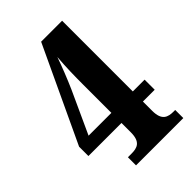

<svg xmlns="http://www.w3.org/2000/svg" viewBox="-213 -801 887 887"><g transform="rotate(-45 230.5 -357.0)"><path d="M135 0H444V-53H434C397 -53 366 -62 366 -125V-186H443V-252H366V-714H229L10 -247V-186H226V-125C226 -62 196 -53 158 -53H135ZM77 -252 171 -457C192 -504 216 -565 232 -611C227 -549 226 -494 226 -436V-252Z"/></g></svg>

Font: Noto Serif Bengali ExtraCondensed ExtraBold
Style: Regular
Weight: 800
Width: 2
Designer: Juan Bruce, Universal Thirst, Indian Type Foundry and the Monotype Design Team.
Foundry: Monotype Imaging Inc.
Version: Version 2.003